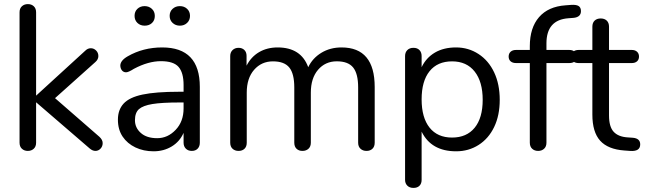

<svg xmlns="http://www.w3.org/2000/svg" viewBox="-20 -730 3143 935"><path d="M417 -6.8 155.8 -231.9V-35.2Q155.8 -16.1 144.3 -5.6Q132.8 4.9 115.5 4.9Q98.1 4.9 86.7 -5.6Q75.2 -16.1 75.2 -35.2V-669.9Q75.2 -689 86.7 -699.5Q98.1 -710 115.7 -710Q133.3 -710 144.5 -699.5Q155.8 -689 155.8 -669.9V-264.2L395 -482.9Q407.2 -495.1 422.1 -495.1Q437 -495.1 448 -484.1Q459 -473.1 459 -457Q459 -440.9 444.8 -428.2L248 -252L463.9 -64Q480 -49.3 480 -33.2Q480 -17.1 469.5 -6.1Q459 4.9 444.8 4.9Q430.7 4.9 417 -6.8Z M874 -202.1V-231H856Q768.1 -231 722.2 -223.4Q676.3 -215.8 656.7 -198.5Q637.2 -181.2 637.2 -144.5Q637.2 -107.9 665.8 -82.5Q694.3 -57.1 745.6 -57.1Q796.9 -57.1 835.4 -97.7Q874 -138.2 874 -202.1ZM953.1 -307.1V-35.2Q953.1 -17.1 942.6 -6.1Q932.1 4.9 914.1 4.9Q896 4.9 885 -6.1Q874 -17.1 874 -35.2V-83Q855 -40 815.9 -16.6Q776.9 6.8 728 6.8Q679.2 6.8 639.6 -12Q600.1 -30.8 577.1 -64.9Q554.2 -99.1 554.2 -147.2Q554.2 -195.3 582 -225.6Q609.9 -255.9 674.1 -269.5Q738.3 -283.2 852.1 -283.2H874V-315.9Q874 -376 849.6 -404.1Q825.2 -432.1 763.7 -432.1Q702.1 -432.1 632.3 -395Q605.5 -377.9 593.8 -377.9Q582 -377.9 574.2 -386.7Q566.4 -396.5 565.9 -410.2Q565.9 -435.1 601.6 -455.6Q676.8 -499 770 -499Q953.1 -499 953.1 -307.1ZM820.6 -618.4Q806.2 -631.8 806.2 -652.8Q806.2 -673.8 820.6 -687Q835 -700.2 856 -700.2Q877 -700.2 891.1 -687Q905.3 -673.8 905.3 -652.8Q905.3 -631.8 891.1 -618.4Q877 -605 856 -605Q835 -605 820.6 -618.4ZM649.2 -618.4Q635.3 -631.8 635.3 -652.8Q635.3 -673.8 649.2 -687Q663.1 -700.2 684.1 -700.2Q705.1 -700.2 719.5 -687Q733.9 -673.8 733.9 -652.3Q733.9 -630.9 720 -617.9Q706.1 -605 684.6 -605Q663.1 -605 649.2 -618.4Z M1804.7 -306.2V-35.2Q1804.7 -16.1 1793.7 -5.6Q1782.7 4.9 1764.9 4.9Q1747.1 4.9 1735.6 -5.6Q1724.1 -16.1 1724.1 -35.2V-304.2Q1724.1 -371.1 1699.7 -401.4Q1675.3 -431.6 1619.6 -431.4Q1564 -431.2 1528.8 -390.1Q1493.7 -349.1 1493.7 -278.8V-35.2Q1493.7 -16.1 1482.2 -5.6Q1470.7 4.9 1452.9 4.9Q1435.1 4.9 1424.1 -5.6Q1413.1 -16.1 1413.1 -35.2V-304.2Q1413.1 -371.1 1388.9 -401.1Q1364.7 -431.2 1309.1 -431.2Q1253.4 -431.2 1217.5 -390.1Q1181.6 -349.1 1181.6 -278.8V-35.2Q1181.6 -16.1 1170.7 -5.6Q1159.7 4.9 1141.8 4.9Q1124 4.9 1112.5 -5.6Q1101.1 -16.1 1101.1 -35.2V-457Q1101.1 -475.1 1112.5 -486.1Q1124 -497.1 1141.6 -497.1Q1159.2 -497.1 1169.9 -486.6Q1180.7 -476.1 1180.7 -458V-410.2Q1202.6 -453.1 1241.7 -476.1Q1280.8 -499 1332 -499Q1445.8 -499 1481 -402.8Q1502 -446.8 1544.9 -472.9Q1587.9 -499 1643.1 -499Q1804.7 -499 1804.7 -306.2Z M2291.5 -107.9Q2330.6 -155.8 2330.6 -243.9Q2330.6 -332 2291.5 -381.6Q2252.4 -431.2 2181.4 -431.2Q2110.4 -431.2 2071.8 -383.1Q2033.2 -335 2033.2 -246.1Q2033.2 -157.2 2071.8 -108.6Q2110.4 -60.1 2181.4 -60.1Q2252.4 -60.1 2291.5 -107.9ZM2201.2 6.8Q2080.1 6.8 2033.2 -88.9V146Q2033.2 164.1 2022.7 174.6Q2012.2 185.1 1993.4 185.1Q1974.6 185.1 1963.6 174.1Q1952.6 163.1 1952.6 146V-457Q1952.6 -475.1 1963.6 -486.1Q1974.6 -497.1 1993.4 -497.1Q2012.2 -497.1 2022.7 -486.1Q2033.2 -475.1 2033.2 -457V-402.8Q2055.2 -448.7 2097.9 -473.9Q2140.6 -499 2200.9 -499Q2261.2 -499 2310.3 -467Q2359.4 -435.1 2386.5 -377.4Q2413.6 -319.8 2413.6 -243.9Q2413.6 -168 2386.5 -111.6Q2359.4 -55.2 2310.8 -24.2Q2262.2 6.8 2201.2 6.8Z M2787.1 -454.1Q2787.1 -422.9 2752 -422.9H2641.1V-35.2Q2641.1 -16.1 2629.6 -5.6Q2618.2 4.9 2600.6 4.9Q2583 4.9 2571.5 -5.6Q2560.1 -16.1 2560.1 -35.2V-422.9H2493.2Q2476.1 -422.9 2466.6 -431.4Q2457 -439.9 2457 -454.6Q2457 -469.2 2466.6 -478Q2476.1 -486.8 2493.2 -486.8H2560.1V-504.9Q2560.1 -594.7 2605 -646.5Q2649.9 -698.2 2733.9 -704.1L2759.8 -706.1Q2785.6 -708 2797.4 -700.9Q2809.1 -693.8 2809.1 -675.8Q2809.1 -647 2773.9 -643.1L2748 -641.1Q2641.1 -633.3 2641.1 -519V-486.8H2752Q2769 -486.8 2778.1 -478Q2787.1 -469.2 2787.1 -454.1Z M3097.7 -26.9Q3097.7 8.8 3047.9 4.9L3020.5 2.9Q2940.4 -2.9 2902.6 -44.9Q2864.7 -86.9 2864.7 -171.9V-422.9H2797.9Q2780.8 -422.9 2771.2 -431.4Q2761.7 -439.9 2761.7 -454.6Q2761.7 -469.2 2771.2 -478Q2780.8 -486.8 2797.9 -486.8H2864.7V-600.1Q2864.7 -619.1 2875.7 -629.6Q2886.7 -640.1 2905.3 -640.1Q2923.8 -640.1 2934.8 -629.6Q2945.8 -619.1 2945.8 -600.1V-486.8H3056.6Q3072.8 -486.8 3082.3 -478Q3091.8 -469.2 3091.8 -454.6Q3091.8 -439.9 3082.3 -431.4Q3072.8 -422.9 3056.6 -422.9H2945.8V-168Q2945.8 -112.8 2968.3 -88.4Q2990.7 -64 3035.6 -61L3062.5 -59.1Q3097.7 -55.7 3097.7 -26.9Z"/></svg>

Font: Nunito-Regular
Style: Regular
Weight: 400
Designer: Vernon Adams
Foundry: newtypography
Version: Version 3.000